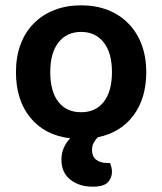

<svg xmlns="http://www.w3.org/2000/svg" viewBox="-20 -508 610 722"><path d="M530 -237Q530 -138 481.5 -73.5Q433 -9 348 8Q338 18 332 29.5Q326 41 326 57Q326 80 341.5 92.5Q357 105 385 105H394Q397 113 399 121Q401 129 401 138Q401 161 385.5 177.5Q370 194 328 194Q278 194 244.5 167.5Q211 141 211 93Q211 67 220.5 46.5Q230 26 244 12Q149 1 94.5 -65Q40 -131 40 -237Q40 -295 57.5 -341.5Q75 -388 107.5 -420.5Q140 -453 185 -470.5Q230 -488 285 -488Q340 -488 385 -470.5Q430 -453 462.5 -420Q495 -387 512.5 -340.5Q530 -294 530 -237ZM285 -388Q231 -388 200 -348.5Q169 -309 169 -237Q169 -164 199.5 -125Q230 -86 285 -86Q340 -86 370.5 -125.5Q401 -165 401 -237Q401 -309 370 -348.5Q339 -388 285 -388Z"/></svg>

Font: Baloo Chettan 2 SemiBold
Style: Regular
Weight: 600
Designer: Maithili Shingre, Unnati Kotecha and Ek Type
Foundry: Ek Type
Version: Version 1.640;hotconv 1.0.111;makeotfexe 2.5.65597; ttfautoh